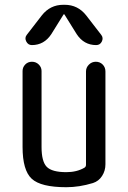

<svg xmlns="http://www.w3.org/2000/svg" viewBox="-20 -780 540 810"><path d="M259.8 9.8Q152.3 9.8 113.8 -25.9Q75.2 -61.5 75.2 -160.2V-480.5Q75.2 -496.1 86.4 -507.8Q97.7 -519.5 114.7 -519.5Q131.8 -519.5 143.6 -507.8Q155.3 -496.1 155.3 -480.5V-160.2Q155.3 -98.6 177.2 -76.2Q199.2 -53.7 259.8 -53.7Q303.7 -53.7 335.9 -72.3Q342.8 -76.2 342.8 -85V-478.5Q342.8 -495.1 355 -507.3Q367.2 -519.5 384.3 -519.5Q401.4 -519.5 413.1 -507.8Q424.8 -496.1 424.8 -478.5V-86.9Q424.8 -59.6 410.6 -37.6Q396.5 -15.6 372.1 -7.8Q314.5 9.8 259.8 9.8ZM343.8 -714.8 407.2 -632.8Q417 -620.1 409.7 -605Q402.3 -589.8 385.7 -589.8Q334 -589.8 303.7 -635.7L252 -718.8Q252 -719.7 250 -719.7Q248 -719.7 248 -718.8L196.3 -635.7Q166 -589.8 114.3 -589.8Q98.6 -589.8 90.8 -605Q83 -620.1 92.8 -632.8L156.2 -714.8Q191.4 -759.8 247.1 -759.8H252.9Q308.6 -759.8 343.8 -714.8Z"/></svg>

Font: Rounded Mgen+ 1mn regular
Style: Regular
Weight: 400
Designer: [Source Han Sans]
Ryoko NISHIZUKA  (kana & ideographs); Paul D. Hunt (Latin, Greek & Cyrillic); Wenlong ZHANG  (bopomofo
Version: Version 1.059.20150602